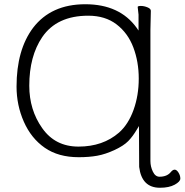

<svg xmlns="http://www.w3.org/2000/svg" viewBox="-20 -728 870 905"><path d="M626 -119Q606 -85 584.5 -63Q563 -41 520 -21Q477 -1 438.5 6Q400 13 351 13Q255 13 191 -31.5Q127 -76 92.5 -154Q58 -232 58 -320Q58 -493 136 -597Q221 -708 382 -708Q544 -708 624 -597L633 -584V-659L629 -695Q629 -700 644 -700Q659 -700 675 -693.5Q691 -687 691 -677L689 -588V31Q689 57 700.5 81Q712 105 732 105Q768 105 786 82Q805 60 821 85Q830 99 830 113.5Q830 128 803.5 142.5Q777 157 734 157Q648 157 636 59L635 -134ZM786 82ZM396 -654Q248 -654 179 -553Q118 -463 118 -324Q118 -210 179 -124Q240 -37 350 -37Q465 -37 541 -103Q585 -142 609.5 -210Q634 -278 634 -357.5Q634 -437 608.5 -504.5Q583 -572 529.5 -613Q476 -654 396 -654Z"/></svg>

Font: LXGW WenKai Lite Light
Style: Regular
Weight: 300
Designer: LXGW / Fontworks Inc.
Foundry: LXGW / Fontworks Inc.
Version: Version 1.511; March 25, 2025